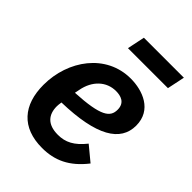

<svg xmlns="http://www.w3.org/2000/svg" viewBox="-212 -822 937 937"><g transform="rotate(45 256.5 -354.0)"><path d="M202 -629H478L497 -720H221ZM250 12C336 12 406 -19 471 -102L396 -164C351 -108 311 -88 259 -88C187 -88 157 -126 157 -183C157 -190 158 -199 160 -212C396 -218 498 -281 498 -390C498 -498 399 -534 317 -534C147 -534 37 -380 37 -211C37 -72 109 12 250 12ZM309 -440C341 -440 379 -430 379 -381C379 -330 344 -301 173 -292L178 -317C192 -392 243 -440 309 -440Z"/></g></svg>

Font: Braiins Sans SemiBold
Style: Italic
Weight: 600
Italic angle: -11.31°
Designer: Mike Abbink, Paul van der Laan, Pieter van Rosmalen, Jiri Chlebus, Lubos Buracinsky
Foundry: Bold Monday, Sudetype
Version: Version 1.000;hotconv 1.0.109;makeotfexe 2.5.65596